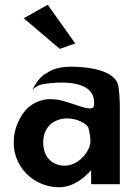

<svg xmlns="http://www.w3.org/2000/svg" viewBox="-20 -776 571 809"><path d="M175 -467C152 -457 131 -425 116 -398C132 -412 146 -420 171 -423C201 -427 389 -453 376 -332C372 -294 277 -351 214 -357C192 -359 174 -359 155 -353C97 -337 67 -293 49 -243C38 -211 35 -176 41 -139C60 -48 139 13 230 13C295 13 348 -39 364 -60V0H485V-320C485 -353 483 -383 479 -413C468 -477 361 -495 279 -495C231 -495 199 -484 175 -467ZM253 -78C199 -78 162 -115 162 -176C162 -243 209 -277 264 -277C305 -277 344 -255 352 -239C357 -221 361 -200 361 -179C361 -144 315 -78 253 -78ZM297 -593 181 -756 80 -699 232 -570Z"/></svg>

Font: Bluebird
Style: Nrw
Weight: 400
Designer: Jasper
Foundry: Cannot Into Space Fonts
Version: Version 0.98